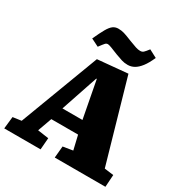

<svg xmlns="http://www.w3.org/2000/svg" viewBox="-211 -1095 1194 1254"><g transform="rotate(30 386.5 -468.5)"><path d="M523 -715 699 -101 768 -92 762 0H380L388 -88L462 -100L437 -206H235L197 -100L280 -88L273 0H-1L9 -91L73 -100L297 -694ZM263 -303H414L361 -582H357ZM489 -762Q464 -762 443 -768.5Q422 -775 393 -786Q359 -800 339 -807.5Q319 -815 311 -815Q300 -815 292 -806.5Q284 -798 261 -767L203 -796Q228 -851 245.5 -881.5Q263 -912 280 -924.5Q297 -937 320 -937Q343 -937 363.5 -931Q384 -925 428 -907Q462 -894 480 -888Q498 -882 514 -882Q529 -882 538.5 -890.5Q548 -899 567 -924L626 -893Q605 -845 583 -816.5Q561 -788 538 -775Q515 -762 489 -762Z"/></g></svg>

Font: Literata Black
Style: Italic
Weight: 900
Italic angle: -2°
Designer: Latin by Veronika Burian and Jose Scaglione. Greek by Irene Vlachou. Cyrillic by Vera Evstafieva
Foundry: TypeTogether
Version: Version 3.002